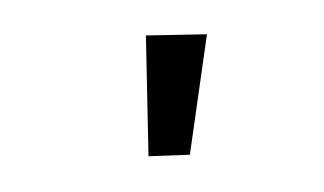

<svg xmlns="http://www.w3.org/2000/svg" viewBox="-44 -1039 789 468"><g transform="rotate(-10 350.0 -804.5)"><path d="M293 -666 393 -652 485 -934 338 -957Z"/></g></svg>

Font: Kawkab Mono
Style: Bold
Weight: 700
Monospace: yes
Designer: Abdullah Arif
Foundry: Abdullah Arif
Version: Version 1.000;PS 000.500;hotconv 1.0.88;makeotf.lib2.5.64775